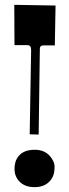

<svg xmlns="http://www.w3.org/2000/svg" viewBox="-20 -770 285 795"><path d="M108.9 -563Q108.9 -583 94.2 -583H40L39.1 -750L210 -747.1L207 -582H159.2Q145 -582 145 -567.9L140.1 -212.9L103 -213.9ZM40 -71.3Q40 -84 43.5 -97.4Q46.9 -110.8 56.2 -122.6Q77.6 -149.9 124 -149.9Q163.6 -149.9 186.5 -124Q206.1 -101.1 206.1 -80.8Q206.1 -60.5 201.7 -46.6Q197.3 -32.7 187.5 -21.5Q165 4.9 123 4.9Q81.1 4.9 58.6 -20.5Q40 -41 40 -71.3Z"/></svg>

Font: Smokum
Style: Regular
Weight: 400
Designer: Astigmatic (AOETI)
Foundry: Astigmatic (AOETI)
Version: Version 1.001